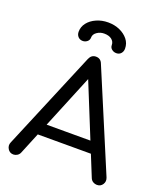

<svg xmlns="http://www.w3.org/2000/svg" viewBox="-178 -1132 1060 1247"><g transform="rotate(20 351.5 -508.5)"><path d="M65 0Q39 0 25.5 -22.5Q12 -45 23 -69L308 -749Q322 -781 353 -781Q386 -781 398 -749L685 -67Q695 -42 681.5 -21Q668 0 642 0Q628 0 615.5 -7.5Q603 -15 597 -29L340 -662H369L109 -29Q103 -15 90.5 -7.5Q78 0 65 0ZM122 -177 159 -256H556L592 -177ZM236 -847Q216 -847 203.5 -860.5Q191 -874 191 -895Q191 -929 212.5 -956.5Q234 -984 271 -1000.5Q308 -1017 352 -1017Q396 -1017 432 -1001Q468 -985 490 -957.5Q512 -930 512 -894Q512 -874 500 -860.5Q488 -847 468 -847Q450 -847 436.5 -858Q423 -869 423 -887Q423 -910 404 -925Q385 -940 352 -940Q324 -940 302 -924.5Q280 -909 280 -887Q280 -869 266.5 -858Q253 -847 236 -847Z"/></g></svg>

Font: Comfortaa SemiBold
Style: Regular
Weight: 600
Designer: Johan Aakerlund
Foundry: Johan Aakerlund
Version: Version 3.104; ttfautohint (v1.8.1.43-b0c9)